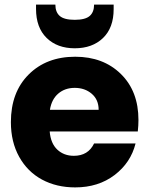

<svg xmlns="http://www.w3.org/2000/svg" viewBox="-20 -815 656 843"><path d="M308.1 -429.2Q265.1 -429.2 235.8 -404.1Q206.5 -378.9 199.2 -333H413.1Q413.1 -377.4 382.8 -403.3Q352.5 -429.2 308.1 -429.2ZM575.2 -185.1Q554.2 -100.6 482.9 -46.4Q411.6 7.8 310.1 7.8Q228 7.8 164.3 -26.6Q100.6 -61 64.2 -126.5Q27.8 -191.9 27.8 -278.8Q27.8 -410.2 106 -488Q184.1 -565.9 310.1 -565.9Q433.6 -565.9 510.7 -490.2Q587.9 -414.6 587.9 -288.1Q587.9 -263.7 585 -237.8H198.2Q202.6 -185.1 231.7 -158Q260.7 -130.9 304.2 -130.9Q367.2 -130.9 393.1 -185.1ZM479 -774.9Q479 -692.9 432.1 -647.9Q385.3 -603 308.1 -603Q231.4 -603 184.8 -648.4Q138.2 -693.8 138.2 -775.9V-794.9H223.1Q223.1 -761.7 242.4 -744.9Q261.7 -728 308.1 -728Q354.5 -728 373.8 -744.9Q393.1 -761.7 393.1 -794.9H479Z"/></svg>

Font: SVN-Poppins
Style: Bold
Weight: 700
Designer: Ninad Kale (Devanagari), Jonny Pinhorn (Latin)
Foundry: Indian Type Foundry
Version: Version 3.200;PS 1.000;hotconv 16.6.54;makeotf.lib2.5.65590